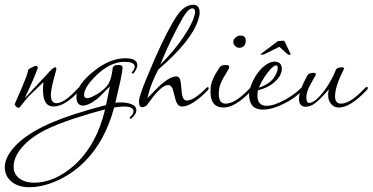

<svg xmlns="http://www.w3.org/2000/svg" viewBox="-77 -450 1560 804"><path d="M1 1Q-6 1 -11 -5Q-16 -11 -15 -15L15 -84Q41 -145 41 -158Q44 -162 61 -170Q65 -172 68 -173Q71 -174 74 -174Q81 -174 81 -165Q74 -145 60.5 -113.5Q47 -82 26 -38L133 -153Q147 -168 154 -168Q159 -168 159 -162Q159 -160 158.5 -157.5Q158 -155 157 -152Q136 -79 136 -52Q136 -18 159 -18Q180 -18 209 -41Q214 -45 224.5 -55Q235 -65 250 -81Q254 -85 258 -85Q261 -85 261 -81Q262 -79 259 -74Q196 -4 147 -4Q103 -4 103 -73Q103 -81 103.5 -89Q104 -97 105 -106L58 -61Q50 -54 42.5 -46Q35 -38 29 -30L9 -5Q6 1 1 1Z M45 334Q-1 334 -29 310.5Q-57 287 -57 250Q-57 208 -13 161Q35 110 127 69Q219 28 367 -10L383 -88L368 -73Q352 -57 341.5 -46.5Q331 -36 323 -31Q292 -8 271 -8Q243 -8 243 -44Q243 -96 321 -156Q385 -206 448 -206Q498 -206 498 -177Q498 -164 484 -145Q481 -142 479 -142Q475 -142 475 -146Q475 -148 477 -150Q487 -161 487 -171Q487 -191 443 -191Q386 -191 328 -136Q275 -85 275 -52Q275 -39 288 -39Q298 -39 311 -46Q347 -62 372 -91Q382 -104 389 -130Q394 -151 395 -166Q398 -178 418 -178Q436 -178 436 -169Q436 -153 428 -115.5Q420 -78 406 -19Q413 -21 419 -21Q425 -21 431 -21Q435 -21 439 -21Q443 -21 447 -20Q494 -14 494 11Q494 28 475 44Q474 47 470 47Q466 47 466 44Q466 40 469 39Q482 26 482 16Q482 -4 441 -4Q434 -4 424 -3Q414 -2 401 0Q363 141 279 225Q232 273 172 302Q105 334 45 334ZM67 315Q150 315 232 244Q328 158 363 8Q329 17 303.5 24.5Q278 32 260 38Q223 49 191 61Q159 73 132 85Q55 120 15 167Q-20 208 -20 248Q-20 279 4 297Q28 315 67 315Z M519 -1Q505 -1 505 -24Q505 -34 508 -44Q516 -72 532 -111Q548 -150 570 -201Q598 -265 621.5 -310.5Q645 -356 664 -384Q695 -430 732 -430Q759 -430 759 -398Q759 -384 753 -367Q725 -278 586 -159Q572 -133 560 -103Q548 -73 540 -39L552 -51Q560 -59 570.5 -70Q581 -81 597 -96Q637 -130 661 -130Q677 -130 680 -104L685 -55Q690 -29 705 -29Q723 -29 749 -48Q759 -56 768 -63.5Q777 -71 784 -79Q789 -85 794 -85Q797 -85 797 -81Q797 -78 794 -73Q727 -4 685 -4Q666 -4 658 -33L646 -78Q639 -94 627 -94Q617 -94 601 -83Q582 -68 559 -38Q554 -31 548.5 -23.5Q543 -16 538 -9Q527 -1 519 -1ZM594 -179Q614 -199 633.5 -221Q653 -243 672 -268Q716 -328 732 -369Q740 -390 740 -399Q740 -415 729 -415Q712 -415 690 -378Q663 -331 639 -281Q615 -231 594 -179Z M924 -250Q915 -250 907.5 -257.5Q900 -265 900 -274Q900 -286 911 -294Q919 -301 929 -301Q952 -301 952 -281Q952 -250 924 -250ZM857 0Q799 -1 805 -80Q806 -114 842 -167Q848 -178 868 -178Q883 -178 883 -169L882 -164L857 -121Q842 -93 841 -78Q840 -73 839.5 -67.5Q839 -62 839 -57Q839 -16 868 -16Q908 -16 968 -79Q974 -86 978 -86Q981 -85 981 -81Q981 -78 978 -73Q908 2 857 0Z M1024 9Q966 9 966 -55Q966 -77 982 -110.5Q998 -144 1021 -166Q1049 -192 1072 -192Q1103 -192 1103 -161Q1103 -141 1087 -121Q1057 -85 1003 -72Q1002 -65 1001.5 -59.5Q1001 -54 1001 -49Q1001 -7 1040 -7Q1071 -7 1118 -33Q1138 -44 1154 -56Q1170 -68 1181 -79Q1193 -93 1193 -81Q1193 -76 1189 -72Q1178 -59 1160.5 -45.5Q1143 -32 1118 -19Q1065 9 1024 9ZM1007 -83Q1056 -99 1074 -131Q1086 -151 1086 -165Q1086 -176 1079 -176Q1071 -176 1057 -161.5Q1043 -147 1029.5 -126Q1016 -105 1007 -83ZM1138 -220Q1130 -220 1126 -224L1093 -254L1032 -224Q1030 -223 1027.5 -222Q1025 -221 1021 -221Q1014 -220 1014 -223L1015 -224L1087 -278Q1113 -281 1114 -278L1140 -224Q1140 -221 1138 -220Z M1335 0Q1321 -2 1310 -14Q1297 -28 1297 -53Q1297 -64 1300 -76Q1255 -23 1230 -10Q1216 -3 1204 -3Q1175 -3 1175 -36Q1175 -70 1210 -134Q1216 -145 1236 -145Q1248 -145 1245 -136L1224 -98Q1214 -81 1210 -67Q1206 -53 1206 -43Q1206 -19 1217 -19Q1242 -19 1280 -69Q1313 -114 1330 -159Q1336 -168 1354 -168Q1364 -168 1364 -163Q1364 -161 1362 -159Q1326 -87 1326 -47Q1326 -16 1351 -16Q1390 -16 1450 -80Q1456 -86 1460 -86Q1463 -86 1463 -81Q1463 -76 1459 -73Q1386 5 1335 0Z"/></svg>

Font: Passions Conflict
Style: Regular
Weight: 400
Designer: Robert E. Leuschke
Foundry: Robert E. Leuschke
Version: Version 1.010; ttfautohint (v1.8.3)